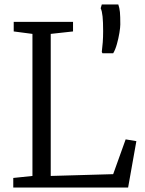

<svg xmlns="http://www.w3.org/2000/svg" viewBox="-20 -841 652 861"><path d="M125.5 -52V-689L41.5 -700V-743H307.5V-700L207.5 -689V-52L487.5 -60L543.5 -216L591.5 -208L554.5 0H39.5V-43ZM487.5 -602H439.5L436.5 -608Q439 -628.5 440.8 -651.5Q442.5 -674.5 442.5 -701.5Q442.5 -742.5 440 -767Q437.5 -791.5 431.5 -804L436.5 -821H510.5Q516 -805.5 517.8 -786.8Q519.5 -768 519.5 -731.5Q519.5 -718.5 515.5 -693.8Q511.5 -669 504.2 -643.2Q497 -617.5 487.5 -602Z"/></svg>

Font: Merriweather 7pt Light
Style: Regular
Weight: 300
Designer: Eben Sorkin
Foundry: Eben Sorkin
Version: Version 2.200;gftools[0.9.31]